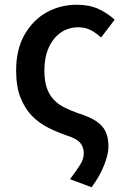

<svg xmlns="http://www.w3.org/2000/svg" viewBox="-20 -584 531 809"><path d="M366 205 275 171Q302 135 317.5 110.5Q333 86 333 63Q333 36 318 18Q303 0 259 -14Q221 -27 183 -46Q145 -65 115 -95.5Q85 -126 66.5 -172.5Q48 -219 48 -287Q48 -376 83.5 -438Q119 -500 176.5 -532Q234 -564 304 -564Q357 -564 395.5 -546Q434 -528 463 -501L406 -426Q384 -446 361.5 -457.5Q339 -469 310 -469Q267 -469 235 -446Q203 -423 185 -382.5Q167 -342 167 -287Q167 -243 177.5 -213Q188 -183 207.5 -163Q227 -143 252.5 -130.5Q278 -118 309 -107Q357 -92 384.5 -74Q412 -56 424.5 -30.5Q437 -5 437 35Q437 64 419.5 110Q402 156 366 205Z"/></svg>

Font: Noto Sans KR Medium
Style: Regular
Weight: 500
Designer: Ryoko NISHIZUKA  (kana, bopomofo & ideographs); Paul D. Hunt (Latin, Greek & Cyrillic); Sandoll Communications , Soo-you
Foundry: Adobe
Version: Version 2.004-H2;hotconv 1.0.118;makeotfexe 2.5.65603